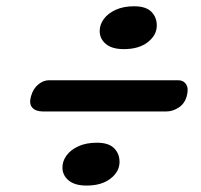

<svg xmlns="http://www.w3.org/2000/svg" viewBox="-20 -643 632 603"><path d="M368.9 -488.7Q331.9 -488.7 312.5 -504.9Q293.1 -521.1 293.1 -545.6Q293.1 -565.8 306.2 -583.5Q319.2 -601.2 343.4 -612.2Q367.5 -623.3 401.4 -623.3Q438.1 -623.3 455.3 -606.1Q472.4 -588.9 472.4 -563.1Q472.4 -532.7 444.3 -510.7Q416.2 -488.7 368.9 -488.7ZM77.5 -341Q84 -364.5 100.2 -377.8Q116.5 -391 133.5 -391H539Q556.5 -391 564.8 -377.8Q573 -364.5 566.5 -341Q560 -317.5 541.2 -305.2Q522.5 -293 503 -293H114Q92 -293 81.2 -305.2Q70.5 -317.5 77.5 -341ZM251.9 -60.2Q214.9 -60.2 195.5 -76.4Q176.1 -92.6 176.1 -117.1Q176.1 -137.3 189.2 -155Q202.2 -172.7 226.4 -183.7Q250.5 -194.8 284.4 -194.8Q321.1 -194.8 338.3 -177.6Q355.4 -160.4 355.4 -134.6Q355.4 -104.2 327.3 -82.2Q299.2 -60.2 251.9 -60.2Z"/></svg>

Font: Fraunces 9pt Soft Black
Style: Italic
Weight: 900
Italic angle: -16°
Version: Version 1.000;[b76b70a41]